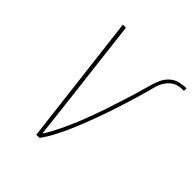

<svg xmlns="http://www.w3.org/2000/svg" viewBox="-197 -875 1015 1015"><g transform="rotate(45 310.0 -367.5)"><path d="M232 0 144 -735H167L225 -245Q231 -190 237.5 -135.5Q244 -81 250 -27Q265 -49 277.5 -72.5Q290 -96 301.5 -120Q313 -144 323.5 -168Q334 -192 344 -216.5Q354 -241 363 -265.5Q372 -290 381 -314.5Q390 -339 398 -363.5Q406 -388 414 -413Q422 -438 430 -462.5Q438 -487 445.5 -512Q453 -537 460 -561.5Q467 -586 474 -611Q481 -636 492 -660.5Q503 -685 523 -703.5Q543 -722 569 -728.5Q595 -735 620 -735V-716Q604 -716 588 -714Q572 -712 557 -704Q542 -696 530.5 -683Q519 -670 511 -655.5Q503 -641 498.5 -625Q494 -609 490 -594V-593Q480 -555 468.5 -517Q457 -479 445 -441Q433 -403 420.5 -365.5Q408 -328 394 -290.5Q380 -253 365.5 -216Q351 -179 334.5 -142Q318 -105 299 -69Q280 -33 256 0Z"/></g></svg>

Font: Iosevka SS04 Thin Extended
Style: Italic
Weight: 100
Width: 7
Italic angle: -9°
Monospace: yes
Designer: Belleve Invis
Foundry: Belleve Invis
Version: Version 19.0.0; ttfautohint (v1.8.4)